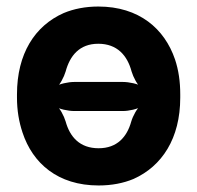

<svg xmlns="http://www.w3.org/2000/svg" viewBox="-20 -558 604 588"><path d="M32 -269V-259C32 -220 38 -185 49 -152C80 -58 157 10 282 10C322 10 358 3 389 -10C476 -49 532 -134 532 -259V-269C532 -308 527 -343 516 -376C484 -470 406 -538 281 -538C242 -538 206 -531 175 -518C87 -479 32 -394 32 -269ZM357 -307H207C189 -307 161 -301 150 -293L152 -289C163 -297 176 -322 181 -339C194 -387 223 -424 281 -424C339 -424 370 -388 383 -339C388 -322 401 -297 412 -289L414 -293C404 -301 375 -307 357 -307ZM207 -218H357C374 -218 402 -224 413 -232L411 -235C400 -227 387 -203 382 -186C369 -139 339 -104 282 -104C224 -104 194 -139 181 -186C176 -203 163 -228 152 -235L150 -232C160 -224 189 -218 207 -218Z"/></svg>

Font: Asimov
Style: Edge
Weight: 500
Designer: Google
Version: Version 2.000980: 2014